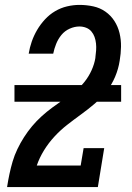

<svg xmlns="http://www.w3.org/2000/svg" viewBox="-20 -763 540 783"><path d="M9 0V-1Q13 -27 18.5 -53Q24 -79 31.5 -104.5Q39 -130 51 -155Q63 -180 78 -203.5Q93 -227 111 -248.5Q129 -270 150 -289Q171 -308 193.5 -324.5Q216 -341 239 -357Q262 -373 284.5 -390Q307 -407 324.5 -429Q342 -451 353.5 -476.5Q365 -502 369 -527V-529Q371 -543 372 -557.5Q373 -572 371.5 -586Q370 -600 365.5 -612.5Q361 -625 352.5 -635Q344 -645 331 -650Q318 -655 304 -655Q284 -655 264 -646Q244 -637 230.5 -620.5Q217 -604 209 -584Q201 -564 197 -544H97Q101 -569 109.5 -593.5Q118 -618 131.5 -641Q145 -664 163.5 -684Q182 -704 205 -717.5Q228 -731 253.5 -737Q279 -743 304 -743Q333 -743 360.5 -737Q388 -731 410 -715.5Q432 -700 446.5 -677.5Q461 -655 467.5 -628Q474 -601 473.5 -572.5Q473 -544 468 -515Q463 -482 449.5 -450Q436 -418 414.5 -390.5Q393 -363 366 -340Q339 -317 310 -296Q281 -275 253.5 -253.5Q226 -232 202 -206Q178 -180 159.5 -150Q141 -120 130 -88H309L321 -159H405L379 0ZM474 -348H39V-416H474Z"/></svg>

Font: Iosevka Curly Slab Semibold
Style: Italic
Weight: 600
Italic angle: -9°
Monospace: yes
Designer: Belleve Invis
Foundry: Belleve Invis
Version: Version 22.1.2; ttfautohint (v1.8.4)